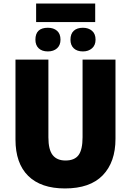

<svg xmlns="http://www.w3.org/2000/svg" viewBox="-20 -1049 735 1079"><path d="M515 -1029V-925H183V-1029ZM249 -893Q281 -893 300.5 -876Q320 -859 320 -826Q320 -795 300.5 -777.5Q281 -760 249 -760Q216 -760 197.5 -777.5Q179 -795 179 -826Q179 -893 249 -893ZM446 -893Q477 -893 497 -876Q517 -859 517 -826Q517 -795 497 -777.5Q477 -760 446 -760Q413 -760 394.5 -777.5Q376 -795 376 -826Q376 -859 394.5 -876Q413 -893 446 -893ZM629 -269Q629 -138 557.5 -64Q486 10 345 10Q210 10 138.5 -60.5Q67 -131 67 -265V-714H252V-277Q252 -208 276 -177.5Q300 -147 348 -147Q399 -147 421.5 -177.5Q444 -208 444 -278V-714H629Z"/></svg>

Font: Noto Sans SemiCondensed Black
Style: Regular
Weight: 900
Width: 4
Designer: Monotype Design Team
Foundry: Monotype Imaging Inc.
Version: Version 2.013; ttfautohint (v1.8.4.7-5d5b)